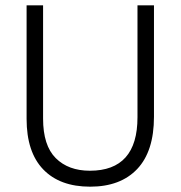

<svg xmlns="http://www.w3.org/2000/svg" viewBox="-20 -694 679 722"><path d="M559 -255Q559 -125 496 -58.5Q433 8 319 8Q205 8 142.5 -57Q80 -122 80 -247V-674H142V-248Q142 -147 189.5 -99.5Q237 -52 318 -52Q497 -52 497 -253V-674H559Z"/></svg>

Font: Hind Colombo Light
Style: Regular
Weight: 300
Designer: Jyotish Sonowal, Aditi Pimprikar
Foundry: Indian Type Foundry
Version: Version 1.000;PS 1.0;hotconv 1.0.86;makeotf.lib2.5.63406; tt